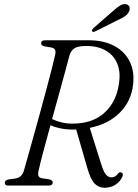

<svg xmlns="http://www.w3.org/2000/svg" viewBox="-20 -894 663 925"><path d="M569 -42Q559 -19 536.5 -4.2Q514 10.5 483.5 10.5Q456 10.5 436.2 -9.2Q416.5 -29 401 -83.5L347 -270Q341 -270 335 -270Q302 -269.5 274 -275Q246 -280.5 223 -290.5Q203.5 -219.5 187.5 -159.2Q171.5 -99 165.5 -70Q158 -40 180.5 -35.5L217.5 -30Q234 -25.5 234 -15Q234 0 213.5 0H19Q3 0 3 -13.5Q3 -26.5 23.5 -30L54 -34Q84.5 -38.5 94.5 -70Q101.5 -93 113.5 -136.5Q125.5 -180 141 -235.2Q156.5 -290.5 172.8 -350Q189 -409.5 203.8 -464.8Q218.5 -520 229.8 -563.8Q241 -607.5 246 -631Q249 -646.5 245.2 -654.2Q241.5 -662 227.5 -665L193.5 -671Q178 -674.5 178 -685.5Q178 -700 198 -700H408Q481 -700 533 -671.5Q585 -643 608.2 -590.5Q631.5 -538 618 -466Q604 -394 550.2 -344.5Q496.5 -295 412.5 -278L466.5 -106.5Q479 -65.5 490.8 -52.5Q502.5 -39.5 517 -39.5Q536 -39.5 548.5 -57.5Q555.5 -67 565 -63Q576.5 -58 569 -42ZM314.5 -626Q308 -601 294.8 -552.5Q281.5 -504 264.8 -443.2Q248 -382.5 231 -320.5Q250 -311 274.8 -304.8Q299.5 -298.5 329 -298.5Q421.5 -298.5 477.8 -346Q534 -393.5 550 -473.5Q563.5 -538 547 -582.2Q530.5 -626.5 491.2 -649.5Q452 -672.5 396.5 -672.5Q356 -672.5 338.8 -661.5Q321.5 -650.5 314.5 -626ZM523 -839.5Q543 -858 558.8 -867.5Q574.5 -877 588.5 -873.5Q601 -870 604 -859.2Q607 -848.5 601 -837.5Q594 -823.5 580.5 -814.8Q567 -806 548 -797.5L438 -742.5Q427 -737.5 423.5 -744Q422 -747.5 424.5 -751.5Q427 -755.5 431 -759.5Z"/></svg>

Font: Fraunces 72pt Soft Light
Style: Italic
Weight: 300
Italic angle: -16°
Version: Version 1.000;[b76b70a41]